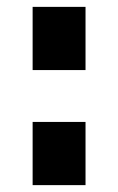

<svg xmlns="http://www.w3.org/2000/svg" viewBox="-20 -539 344 559"><path d="M75 -335V-519H229V-335ZM75 0V-184H229V0Z"/></svg>

Font: Raleway Thin Black
Style: Regular
Weight: 900
Version: Version 4.026